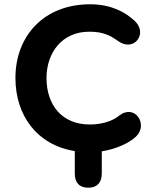

<svg xmlns="http://www.w3.org/2000/svg" viewBox="-20 -700 722 896"><path d="M392 176C433 176 455 152 455 110V6C515 -3 577 -28 614 -62C674 -118 610 -217 537 -161C499 -130 445 -119 399 -119C270 -119 197 -209 197 -336C197 -453 269 -553 398 -552C462 -552 495 -534 532 -508C606 -455 673 -545 607 -604C566 -642 501 -679 405 -680C187 -682 52 -534 52 -336C52 -161 153 -23 329 5V110C329 152 350 176 392 176Z"/></svg>

Font: SN Pro
Style: Bold
Weight: 700
Designer: Tobias Whetton
Foundry: Supernotes
Version: Version 1.003;Glyphs 3.3 (3324)